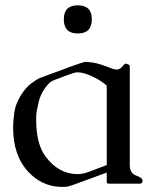

<svg xmlns="http://www.w3.org/2000/svg" viewBox="-20 -704 604 736"><path d="M332 -629.9Q332 -575.7 278.3 -575.7Q224.6 -575.7 224.6 -629.9Q224.6 -683.6 278.3 -683.6Q332 -683.6 332 -629.9ZM276.4 -426.8Q266.1 -426.8 235.4 -415Q204.6 -403.3 189.7 -397.7Q174.8 -392.1 167.5 -384.3Q137.2 -352.1 127.9 -311.8Q118.7 -271.5 118.7 -259.8V-246.6Q118.7 -245.1 118.7 -244.1Q118.7 -152.8 154.3 -104.5Q204.6 -36.6 277.3 -36.6Q296.4 -36.6 319.6 -44.9Q342.8 -53.2 389.2 -71.3V-375.5Q369.1 -394 336.4 -409.9Q303.7 -425.8 278.3 -426.8ZM229 12.2H209Q139.6 8.8 89.4 -44.4Q30.3 -106.9 30.3 -214.8Q30.3 -240.2 34.9 -272.9Q39.6 -305.7 59.1 -337.2Q78.6 -368.7 99.4 -384Q120.1 -399.4 133.3 -405.3Q297.4 -466.8 306.2 -466.8H308.6Q339.8 -465.3 364 -457.5Q388.2 -449.7 402.8 -443.6Q417.5 -437.5 429.4 -437.5Q441.4 -437.5 455.6 -456.5Q458 -460 461.2 -460Q464.4 -460 470.9 -457.5Q477.5 -455.1 477.5 -449.2V-71.3Q477.5 -39.6 502 -31Q526.4 -22.5 526.4 -11.2Q526.4 0 516.1 0H397.5Q389.2 0 389.2 -6.3V-42.5L254.9 6.8Q239.3 12.2 229 12.2Z"/></svg>

Font: Caudex
Style: Regular
Weight: 400
Version: Version 1.04